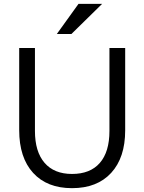

<svg xmlns="http://www.w3.org/2000/svg" viewBox="-20 -970 752 1000"><path d="M355 10Q225 10 152.5 -69.5Q80 -149 80 -292V-720H162V-288Q162 -180 212 -122Q262 -64 355 -64Q450 -64 500 -121.5Q550 -179 550 -288V-720H632V-291Q632 -149 559 -69.5Q486 10 355 10ZM352 -793H276L389 -950H512Z"/></svg>

Font: Instrument Sans
Style: Regular
Weight: 400
Designer: Rodrigo Fuenzalida
Foundry: fragTYPE
Version: Version 1.000;gftools[0.9.28]